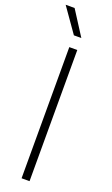

<svg xmlns="http://www.w3.org/2000/svg" viewBox="-182 -981 592 1018"><g transform="rotate(20 114.0 -472.0)"><path d="M92.5 0V-740H137.5V0ZM94 -807 -2.5 -944.5H48L136 -807Z"/></g></svg>

Font: Encode Sans SC Condensed Thin ExtraLight
Style: Regular
Weight: 250
Version: Version 3.002